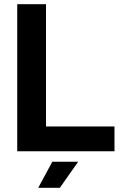

<svg xmlns="http://www.w3.org/2000/svg" viewBox="-20 -720 591 914"><path d="M62 0H525V-118H199V-700H62ZM162 174H265L352 50H229Z"/></svg>

Font: Vanilla Cream ExtraBold
Style: Regular
Weight: 800
Designer: Jeremy Tribby, Jinavaṁso
Foundry: Tribby Type
Version: Version 1.422;Glyphs 3.1.2 (3151)